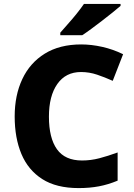

<svg xmlns="http://www.w3.org/2000/svg" viewBox="-20 -1044 683 981"><path d="M394 -676Q316 -676 273 -615Q230 -554 230 -448Q230 -339 271 -281.5Q312 -224 399 -224Q444 -224 488 -235.5Q532 -247 581 -265V-121Q533 -101 485.5 -92Q438 -83 382 -83Q268 -83 196 -129Q124 -175 89.5 -257Q55 -339 55 -449Q55 -557 94 -640Q133 -723 209 -770Q285 -817 395 -817Q447 -817 502.5 -804.5Q558 -792 609 -767L556 -631Q516 -649 476 -662.5Q436 -676 394 -676ZM596 -1014Q580 -1000 555 -980Q530 -960 501.5 -938Q473 -916 446.5 -896.5Q420 -877 400 -864H288V-877Q304 -896 327 -921.5Q350 -947 372 -974.5Q394 -1002 409 -1024H596Z"/></svg>

Font: Noto Sans Kannada UI ExtraBold
Style: Regular
Weight: 800
Designer: Jelle Bosma - Monotype Design Team
Foundry: Monotype Imaging Inc.
Version: Version 2.005; ttfautohint (v1.8.4.7-5d5b)